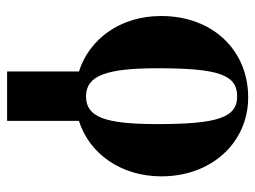

<svg xmlns="http://www.w3.org/2000/svg" viewBox="-109 -404 718 540"><g transform="rotate(90 250.0 -134.0)"><path d="M181 205H320V3C412 -26 476 -115 476 -229C476 -371 380 -473 254 -473C122 -473 25 -374 25 -228C25 -113 90 -26 181 3ZM251 -442C310 -442 329 -389 329 -218C329 -69 309 -17 251 -17C193 -17 172 -73 172 -218C172 -389 190 -442 251 -442Z"/></g></svg>

Font: XITS
Style: Bold
Weight: 700
Designer: MicroPress Inc., with final additions and corrections provided by Coen Hoffman, Elsevier (retired)
Version: Version 1.107